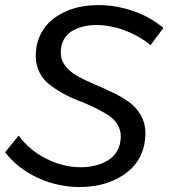

<svg xmlns="http://www.w3.org/2000/svg" viewBox="-26 -726 660 752"><path d="M614 -616.5 563.5 -549Q521 -585 463.5 -606.5Q406 -628 351.5 -628Q324.5 -628 300.5 -622.2Q276.5 -616.5 256.2 -604.5Q236 -592.5 224 -571Q212 -549.5 212 -520.5Q212 -491 230.2 -467.5Q248.5 -444 277.8 -427.8Q307 -411.5 342.5 -396.5Q378 -381.5 413.2 -364.8Q448.5 -348 477.8 -327.5Q507 -307 525.2 -275.2Q543.5 -243.5 543.5 -203.5Q543.5 -161.5 529 -126.2Q514.5 -91 490 -67Q465.5 -43 432.2 -26Q399 -9 362.2 -1.2Q325.5 6.5 286 6.5Q201 6.5 123 -29Q45 -64.5 -6 -129.5L47 -195Q89 -138 155 -104.5Q221 -71 291.5 -71Q321 -71 347.8 -77.8Q374.5 -84.5 397.2 -98.2Q420 -112 433.5 -136Q447 -160 447 -191.5Q447 -218.5 432.8 -240.5Q418.5 -262.5 395 -277Q371.5 -291.5 341.5 -306Q311.5 -320.5 280.5 -332.2Q249.5 -344 219.5 -360.8Q189.5 -377.5 166 -396.2Q142.5 -415 128.2 -443.5Q114 -472 114 -507Q114 -547 127.8 -580.2Q141.5 -613.5 164.8 -636.5Q188 -659.5 219.5 -675.5Q251 -691.5 286.2 -698.8Q321.5 -706 359 -706Q428 -706 495.8 -682.8Q563.5 -659.5 614 -616.5Z"/></svg>

Font: Argentum Sans Light
Style: Italic
Weight: 300
Italic angle: -11.3°
Designer: Julieta Ulanovsky (font), Owen Earl (portions from Jones font), Cristiano Sobral (main changes and remaster)
Foundry: Julieta Ulanovsky (font), Owen Earl (portions from Jones font), Cristiano Sobral (main changes and remaster)
Version: Version 3.127